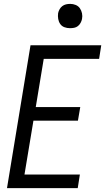

<svg xmlns="http://www.w3.org/2000/svg" viewBox="-20 -968 541 988"><path d="M16 0 137 -735H501L490 -665H205L164 -417H393L381 -347H152L106 -70H391L380 0ZM340 -823Q325 -823 311.5 -828Q298 -833 290 -844.5Q282 -856 279.5 -870.5Q277 -885 279 -900Q281 -910 286.5 -920Q292 -930 300.5 -936.5Q309 -943 319.5 -945.5Q330 -948 341 -948Q356 -948 369.5 -942.5Q383 -937 391 -925.5Q399 -914 402 -899.5Q405 -885 402 -870Q400 -860 394.5 -850Q389 -840 380.5 -833.5Q372 -827 361.5 -825Q351 -823 340 -823Z"/></svg>

Font: Iosevka SS18
Style: Italic
Weight: 400
Italic angle: -9°
Monospace: yes
Designer: Belleve Invis
Foundry: Belleve Invis
Version: Version 25.1.1; ttfautohint (v1.8.4)